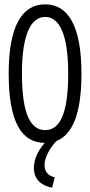

<svg xmlns="http://www.w3.org/2000/svg" viewBox="-20 -647 415 884"><path d="M232 169C200 163 185 141 185 113C185 81 206 38 240 2C314 -27 355 -124 355 -308C355 -525 295 -627 188 -627C80 -627 20 -525 20 -308C20 -85 79 10 186 11C153 48 136 88 136 127C136 178 170 208 220 217ZM188 -48C123 -48 81 -117 81 -308C81 -490 123 -569 188 -569C253 -569 294 -490 294 -308C294 -117 253 -48 188 -48Z"/></svg>

Font: Inconsolata Condensed
Style: Regular
Weight: 400
Width: 3
Monospace: yes
Designer: Raph Levien, Cyreal, Brenton Simpson
Foundry: Raph Levien, Cyreal, Google
Version: Version 3.100